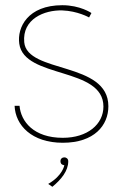

<svg xmlns="http://www.w3.org/2000/svg" viewBox="-20 -533 471 737"><path d="M181 184C215 156 242 123 242 86C242 76 234 71 227 71C218 71 212 77 212 85C212 93 215 99 225 101H227C227 101 221 141 165 173ZM36 -127C39 -52 102 15 221 15C342 15 396 -52 396 -125C396 -298 84 -250 73 -371C65 -460 150 -495 219 -493C278 -491 322 -466 322 -466L331 -483C331 -483 288 -513 219 -513C87 -513 45 -428 54 -365C73 -230 377 -277 377 -124C377 -56 316 -4 221 -4C109 -4 60 -67 55 -127Z"/></svg>

Font: Advent Pro
Style: Thin
Weight: 100
Designer: Andreas Kalpakidis
Foundry: Andreas Kalpakidis
Version: Version 2.002 2007